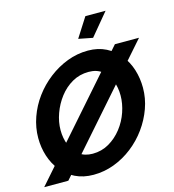

<svg xmlns="http://www.w3.org/2000/svg" viewBox="-135 -1025 1033 1138"><g transform="rotate(-15 382.0 -455.5)"><path d="M299 5Q236 5 187 -19Q138 -43 104.5 -84.5Q71 -126 54 -179Q37 -232 37 -290Q37 -354 59 -416.5Q81 -479 120.5 -532.5Q160 -586 213 -627Q266 -668 327.5 -691.5Q389 -715 455 -715Q517 -715 565.5 -690.5Q614 -666 647.5 -624Q681 -582 697.5 -529Q714 -476 714 -418Q714 -354 692 -292.5Q670 -231 631 -177Q592 -123 539.5 -82Q487 -41 425.5 -18Q364 5 299 5ZM326 -117Q381 -117 426.5 -143.5Q472 -170 505.5 -213Q539 -256 556.5 -307.5Q574 -359 574 -408Q574 -458 557.5 -499.5Q541 -541 508.5 -566.5Q476 -592 426 -592Q371 -592 325.5 -566Q280 -540 247 -497Q214 -454 195.5 -402.5Q177 -351 177 -301Q177 -252 193.5 -210Q210 -168 243 -142.5Q276 -117 326 -117ZM768 -710 144 0H-4L620 -710ZM505 -780 418 -797 494 -916H618Z"/></g></svg>

Font: Raleway Thin
Style: Bold Italic
Weight: 700
Italic angle: -12°
Version: Version 4.026